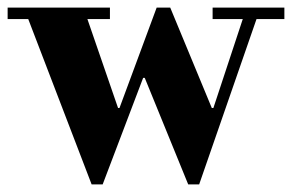

<svg xmlns="http://www.w3.org/2000/svg" viewBox="-35 -470 765 503"><path d="M205 13 39 -420H-15V-450H253V-420H194L274.3 -187H278L375.4 -450H411L519.9 -187H524L601 -420H522V-450H710V-420H637L486.8 13H458L344.2 -266H340L234 13Z"/></svg>

Font: Libre Bodoni
Style: Regular
Weight: 400
Designer: Pablo Impallari, Rodrigo Fuenzalida
Foundry: Impallari Type
Version: Version 2.005;gftools[0.9.23]